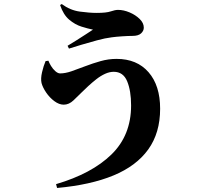

<svg xmlns="http://www.w3.org/2000/svg" viewBox="-20 -849 1040 952"><path d="M258 64Q435 12 532.5 -83Q630 -178 630 -326Q630 -399 610.5 -446Q591 -493 544 -493Q523 -493 501 -483Q479 -473 458 -456.5Q437 -440 418 -422.5Q399 -405 384 -390Q367 -373 344.5 -351.5Q322 -330 296 -330Q273 -330 249.5 -347.5Q226 -365 209 -390Q192 -415 186 -437Q181 -459 188.5 -491Q196 -523 206 -546L220 -548Q224 -537 233 -522Q242 -507 254.5 -496Q267 -485 278 -485Q304 -485 335.5 -496Q367 -507 403.5 -521Q440 -535 479 -546Q518 -557 558 -557Q659 -557 716.5 -491Q774 -425 774 -310Q774 -190 715 -108Q656 -26 542.5 21Q429 68 263 83ZM315 -622Q335 -634 359 -649Q383 -664 405 -678.5Q427 -693 441 -702Q416 -707 384 -717Q352 -727 323 -751.5Q294 -776 278 -824L286 -829Q328 -798 376 -791.5Q424 -785 460 -785Q507 -785 529 -792.5Q551 -800 565 -800Q593 -800 622.5 -787.5Q652 -775 672.5 -755Q693 -735 693 -712Q693 -696 679.5 -683.5Q666 -671 637 -671Q618 -671 587 -669Q556 -667 534 -664Q501 -660 461 -649Q421 -638 383.5 -627Q346 -616 322 -608Z"/></svg>

Font: Noto Serif JP Black
Style: Regular
Weight: 900
Designer: Ryoko NISHIZUKA 西塚涼子 (kana & ideographs); Frank Grießhammer (Latin, Greek & Cyrillic); Wenlong ZHANG 张文龙 (bopomofo); San
Foundry: Adobe
Version: Version 2.003-H1;hotconv 1.1.1;makeotfexe 2.6.0